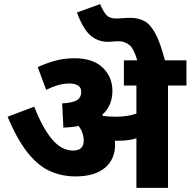

<svg xmlns="http://www.w3.org/2000/svg" viewBox="-20 -916 929 936"><path d="M541 -211Q541 -139 491 -97.5Q441 -56 348 -56Q283 -56 225.5 -81Q168 -106 116.5 -169.5Q65 -233 17 -347L147 -396Q186 -295 232.5 -238.5Q279 -182 336 -182Q388 -182 388 -230Q388 -270 363 -302Q329 -295 289 -294L283 -412Q337 -415 356.5 -428.5Q376 -442 376 -467Q376 -491 359 -500Q342 -509 319 -509Q290 -509 261.5 -500.5Q233 -492 205 -478L164 -589Q198 -605 243.5 -618.5Q289 -632 344 -632Q433 -632 480.5 -586.5Q528 -541 528 -473Q528 -401 478 -356Q480 -353 483 -351Q495 -349 509.5 -348Q524 -347 542 -347Q571 -347 596 -350.5Q621 -354 645 -362V-499H584V-622H649Q632 -681 609 -698Q586 -715 560 -715Q544 -715 530.5 -713.5Q517 -712 507 -712Q459 -712 422.5 -742Q386 -772 355 -855L468 -896Q484 -859 499 -842.5Q514 -826 545 -826Q565 -826 581 -827.5Q597 -829 616 -829Q653 -829 682.5 -814Q712 -799 736.5 -754.5Q761 -710 784 -622H889V-499H799V0H645V-242Q624 -235 602.5 -232.5Q581 -230 559 -230Q550 -230 540 -230Q541 -221 541 -211Z"/></svg>

Font: Noto Sans ExtraBold
Style: Italic
Weight: 800
Italic angle: -12°
Designer: Monotype Design Team
Foundry: Monotype Imaging Inc.
Version: Version 2.013; ttfautohint (v1.8.4.7-5d5b)